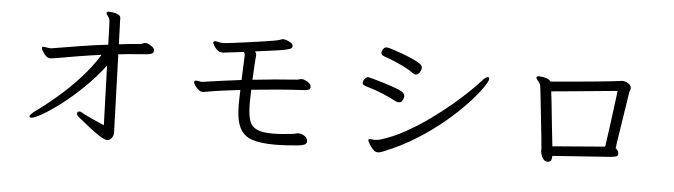

<svg xmlns="http://www.w3.org/2000/svg" viewBox="-48 -923 4096 1167"><g transform="rotate(5 2000.0 -340.0)"><path d="M592 -402Q532 -324 464.5 -259Q397 -194 334 -146.5Q271 -99 224 -72.5Q177 -46 160 -46Q153 -46 150 -50Q149 -51 149 -54Q149 -60 158 -68.5Q167 -77 174 -83Q239 -129 309 -189Q379 -249 443 -319Q507 -389 553 -464Q477 -454 408.5 -442.5Q340 -431 278 -420Q269 -419 261.5 -417.5Q254 -416 246 -416Q236 -416 227.5 -420Q219 -424 209 -436Q203 -445 195.5 -456Q188 -467 188 -474Q188 -478 192 -481Q193 -482 198 -482Q205 -482 216.5 -479.5Q228 -477 241 -477Q243 -477 246 -477Q249 -477 252 -478Q341 -493 421.5 -506Q502 -519 588 -529Q587 -589 585 -628Q583 -667 583 -671Q583 -678 580.5 -685.5Q578 -693 572 -700Q570 -703 565.5 -709Q561 -715 561 -721V-722Q562 -729 577 -729Q582 -729 599 -727Q616 -725 631.5 -717.5Q647 -710 647 -695Q647 -686 647 -683Q647 -680 647.5 -670Q648 -660 649 -630.5Q650 -601 652 -537Q682 -541 713.5 -544Q745 -547 778 -550Q787 -550 796 -554.5Q805 -559 815 -559Q823 -559 835.5 -552.5Q848 -546 858 -537.5Q868 -529 868 -520V-518Q868 -504 858 -499Q848 -494 831 -492Q784 -488 739.5 -484.5Q695 -481 654 -476L670 1Q670 18 659 33.5Q648 49 631 49Q617 49 586.5 30Q556 11 518.5 -18.5Q481 -48 446 -77Q436 -86 436 -96Q436 -109 449 -109Q452 -109 456.5 -108Q461 -107 465 -104Q496 -87 532 -70.5Q568 -54 604 -39Z M1792 -93Q1812 -91 1827.5 -78.5Q1843 -66 1843 -49Q1843 -33 1827 -27.5Q1811 -22 1795 -20Q1761 -17 1723.5 -14.5Q1686 -12 1646 -12Q1562 -12 1510 -29.5Q1458 -47 1434 -95Q1410 -143 1410 -233Q1410 -252 1410.5 -275.5Q1411 -299 1412 -325Q1352 -318 1301 -311Q1250 -304 1212 -297Q1195 -293 1184 -293Q1172 -293 1159 -303.5Q1146 -314 1137 -327Q1128 -340 1128 -349Q1128 -353 1131 -356Q1135 -358 1139 -358Q1147 -358 1156 -356Q1165 -354 1173 -354Q1177 -354 1180.5 -354.5Q1184 -355 1185 -355Q1241 -363 1298.5 -371Q1356 -379 1414 -386Q1416 -441 1418 -485.5Q1420 -530 1420 -539Q1420 -544 1418 -548.5Q1416 -553 1414 -557L1297 -543Q1293 -542 1289.5 -542Q1286 -542 1283 -542Q1264 -542 1250 -555Q1236 -568 1229 -582Q1222 -596 1222 -597Q1222 -600 1225 -603Q1229 -607 1235 -607Q1241 -607 1248 -605Q1255 -603 1260 -602Q1268 -601 1274 -600.5Q1280 -600 1284 -600Q1288 -600 1291.5 -600.5Q1295 -601 1299 -601Q1309 -602 1342.5 -606Q1376 -610 1420 -616Q1464 -622 1508 -628.5Q1552 -635 1585 -640.5Q1618 -646 1627 -650Q1631 -652 1634 -653Q1637 -654 1642 -655H1646Q1654 -655 1668 -650Q1682 -645 1693.5 -637Q1705 -629 1705 -618Q1705 -611 1700.5 -606Q1696 -601 1676 -595.5Q1656 -590 1609.5 -583.5Q1563 -577 1479 -566Q1489 -559 1489 -547V-543Q1488 -535 1485 -492Q1482 -449 1480 -393Q1613 -408 1745 -417Q1753 -417 1761.5 -420Q1770 -423 1779 -423H1782Q1794 -422 1813 -411Q1832 -400 1835 -387Q1836 -384 1836 -379Q1836 -360 1802 -358Q1721 -354 1638 -347Q1555 -340 1478 -332Q1477 -309 1476.5 -287Q1476 -265 1476 -247Q1476 -186 1487 -148.5Q1498 -111 1531 -94.5Q1564 -78 1629 -78Q1655 -78 1682.5 -80Q1710 -82 1732.5 -84.5Q1755 -87 1763 -88Q1768 -90 1773.5 -91.5Q1779 -93 1786 -93Z M2465 -511Q2457 -511 2447 -518Q2427 -534 2394 -550.5Q2361 -567 2326.5 -581.5Q2292 -596 2267 -604Q2246 -611 2246 -627Q2246 -629 2249 -637Q2252 -645 2258.5 -652.5Q2265 -660 2277 -660Q2285 -660 2311.5 -651.5Q2338 -643 2372.5 -630.5Q2407 -618 2438 -604Q2469 -590 2484 -579Q2499 -569 2499 -554Q2499 -543 2489.5 -527Q2480 -511 2465 -511ZM2249 -33Q2236 -46 2224.5 -65Q2213 -84 2213 -89Q2213 -96 2225 -96Q2228 -96 2231 -96Q2234 -96 2238 -95Q2241 -94 2244.5 -94Q2248 -94 2251 -94Q2273 -94 2289 -100Q2361 -122 2435 -163Q2509 -204 2578.5 -254Q2648 -304 2707 -354Q2766 -404 2807.5 -444.5Q2849 -485 2866 -505Q2891 -534 2905 -534Q2913 -534 2913 -524Q2913 -510 2884.5 -468.5Q2856 -427 2803 -370Q2750 -313 2675.5 -250Q2601 -187 2508.5 -129Q2416 -71 2309 -28Q2299 -24 2291.5 -22Q2284 -20 2276 -20Q2269 -20 2262.5 -23Q2256 -26 2249 -33ZM2390 -401Q2408 -389 2408 -373Q2408 -373 2406 -363Q2404 -353 2397 -343.5Q2390 -334 2376 -334Q2370 -334 2358 -339Q2318 -360 2273.5 -378.5Q2229 -397 2174 -413Q2164 -416 2156.5 -420.5Q2149 -425 2149 -434Q2149 -446 2159.5 -458Q2170 -470 2179 -470Q2182 -470 2207 -463.5Q2232 -457 2267 -446.5Q2302 -436 2336 -424Q2370 -412 2390 -401Z M3734 -138Q3734 -125 3722 -121.5Q3710 -118 3690 -116L3336 -91Q3335 -63 3326.5 -58Q3318 -53 3310 -53Q3294 -53 3284.5 -65Q3275 -77 3270.5 -91.5Q3266 -106 3266 -112V-130Q3264 -155 3260 -194Q3256 -233 3251 -278Q3246 -323 3241.5 -367.5Q3237 -412 3232.5 -450Q3228 -488 3225 -512Q3224 -515 3222 -519Q3220 -523 3218 -526Q3214 -533 3206 -542Q3198 -551 3198 -558Q3199 -566 3215 -566Q3221 -566 3235 -564Q3249 -562 3263.5 -556.5Q3278 -551 3285 -540Q3313 -542 3357 -546Q3401 -550 3452.5 -554.5Q3504 -559 3555 -564Q3606 -569 3649 -573.5Q3692 -578 3718 -582H3722Q3739 -582 3757 -570.5Q3775 -559 3775 -542Q3775 -536 3772 -530Q3772 -529 3770.5 -525.5Q3769 -522 3768 -518Q3762 -477 3754.5 -429Q3747 -381 3739.5 -332.5Q3732 -284 3725.5 -242Q3719 -200 3715 -171Q3723 -166 3728 -158.5Q3733 -151 3734 -141ZM3651 -175Q3657 -215 3668 -296Q3679 -377 3697 -519Q3632 -513 3560.5 -506Q3489 -499 3420 -492.5Q3351 -486 3295 -481Q3298 -457 3302.5 -417.5Q3307 -378 3311.5 -331Q3316 -284 3321.5 -236.5Q3327 -189 3331 -149Z"/></g></svg>

Font: QiushuiShotai Bright
Style: Regular
Weight: 400
Designer: Christian Thalmann (Catharsis Fonts)
Version: Version 1.250;